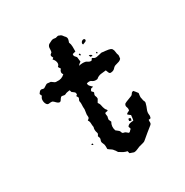

<svg xmlns="http://www.w3.org/2000/svg" viewBox="-148 -740 832 864"><g transform="rotate(-30 268.5 -307.5)"><path d="M250 -618Q256 -616 263 -619Q270 -622 276 -618Q284 -616 288.5 -609.5Q293 -603 298 -598Q303 -591 301.5 -583.5Q300 -576 297 -569Q302 -558 302 -545.5Q302 -533 302 -520Q298 -519 294 -518Q290 -517 286 -516Q284 -509 287.5 -504Q291 -499 296 -494Q297 -488 297.5 -481.5Q298 -475 299 -469Q290 -464 284 -456Q293 -458 301.5 -458.5Q310 -459 319 -457Q324 -455 329 -451.5Q334 -448 339 -448Q345 -446 348 -453Q351 -460 356 -455Q364 -449 374 -451Q384 -453 393 -455Q399 -458 405.5 -456.5Q412 -455 419 -455Q427 -454 436.5 -452.5Q446 -451 452 -445Q457 -437 457.5 -427.5Q458 -418 462 -409Q462 -401 460 -391Q455 -385 448 -382.5Q441 -380 433 -378Q422 -376 415 -367.5Q408 -359 396 -358Q387 -356 383.5 -364Q380 -372 378 -378Q364 -377 350.5 -375Q337 -373 326 -363Q311 -360 301 -367Q296 -372 289 -372Q282 -372 275 -370Q274 -361 280.5 -354.5Q287 -348 292 -343Q287 -342 282.5 -341Q278 -340 276 -334Q272 -329 278.5 -324.5Q285 -320 281 -314Q277 -306 280 -300.5Q283 -295 283 -287Q281 -282 278 -278Q275 -274 273 -269Q280 -261 281.5 -251Q283 -241 287 -232Q288 -228 291.5 -225Q295 -222 295 -217Q290 -215 285.5 -215Q281 -215 279 -210Q279 -206 280 -202.5Q281 -199 281 -195Q280 -190 279 -187Q278 -184 278 -179Q280 -174 284 -166Q272 -146 280 -123Q283 -120 287 -117.5Q291 -115 295 -111Q298 -107 299.5 -101.5Q301 -96 307 -95Q314 -94 318 -90.5Q322 -87 327 -83Q332 -82 334.5 -85.5Q337 -89 340 -91Q345 -95 342.5 -99.5Q340 -104 340 -108Q346 -116 355 -118Q364 -120 372 -120Q374 -126 374.5 -133Q375 -140 376 -147Q371 -150 368 -153Q365 -156 362 -159Q367 -165 378 -169Q381 -178 377 -187.5Q373 -197 380 -205Q389 -210 398 -213Q407 -216 416 -220Q423 -222 427 -229Q431 -236 439 -236Q443 -231 447 -226.5Q451 -222 455 -216Q454 -208 453 -200.5Q452 -193 455 -185Q455 -178 458.5 -172Q462 -166 459 -158Q456 -146 450.5 -133.5Q445 -121 447 -108Q448 -103 447 -99Q446 -95 445 -91Q441 -89 434 -89Q433 -82 433.5 -75.5Q434 -69 428 -64Q414 -53 400 -41.5Q386 -30 372 -18Q367 -13 360 -11.5Q353 -10 347 -8Q336 -6 325.5 -0.5Q315 5 304 5Q299 3 294 1.5Q289 0 284 -2L281 -14Q271 -16 263 -20Q255 -24 248 -29Q242 -31 239.5 -36.5Q237 -42 233 -46Q228 -54 221 -58Q214 -62 207 -68V-83Q207 -92 202 -101Q197 -110 202 -120Q204 -125 202.5 -130Q201 -135 199 -139Q201 -143 203.5 -146.5Q206 -150 204 -155Q198 -171 203 -185Q201 -195 201 -205Q201 -215 195 -223Q199 -226 202 -228.5Q205 -231 205 -236Q203 -249 206 -261.5Q209 -274 207 -287Q207 -295 207.5 -301.5Q208 -308 206 -315Q205 -320 208 -324.5Q211 -329 211 -334Q209 -338 205 -344Q207 -346 210 -348Q213 -350 211 -355Q211 -360 207 -362.5Q203 -365 200 -368Q195 -370 194.5 -374Q194 -378 192 -382Q186 -381 179.5 -380Q173 -379 168 -376Q162 -373 155.5 -375.5Q149 -378 144 -375Q139 -370 135 -363Q131 -356 123 -358Q115 -362 110.5 -367.5Q106 -373 99 -377Q91 -378 83 -376.5Q75 -375 70 -382Q64 -391 64 -403Q64 -415 72 -423Q71 -425 69.5 -428Q68 -431 67 -435Q70 -439 72.5 -442.5Q75 -446 79 -448Q84 -450 88.5 -448Q93 -446 98 -447Q104 -450 108.5 -453.5Q113 -457 119 -459Q124 -458 128.5 -458Q133 -458 138 -457Q143 -454 149 -449Q155 -444 163 -445Q187 -442 204 -459Q198 -465 199.5 -473Q201 -481 207 -486Q205 -489 203 -492Q201 -495 199 -499Q209 -507 206.5 -519.5Q204 -532 195 -540Q198 -542 202 -546Q200 -550 198 -554Q196 -558 198 -563Q200 -565 202.5 -567Q205 -569 207 -571Q209 -581 209 -591Q209 -601 217 -608Q225 -612 233 -616Q241 -620 250 -618ZM348 -530Q345 -534 346.5 -538.5Q348 -543 351.5 -546Q355 -549 359.5 -549.5Q364 -550 367 -546Q369 -538 361 -535Q353 -532 348 -530ZM310 -502Q313 -504 315 -500.5Q317 -497 315 -494Q312 -492 309.5 -496Q307 -500 310 -502ZM346 -476Q351 -474 355 -472Q359 -470 359 -464Q356 -464 353 -465Q350 -466 348 -466Q347 -468 347 -470.5Q347 -473 346 -476ZM380 -470Q388 -473 385 -464Q379 -462 380 -470ZM358 -139Q360 -139 362 -138.5Q364 -138 366 -138Q368 -135 367 -132Q366 -129 366 -125Q359 -125 355 -128Q356 -131 356 -134Q356 -137 358 -139ZM155 -123H162Q162 -121 162.5 -119.5Q163 -118 163 -116Q159 -116 157 -118Q155 -120 155 -123Z"/></g></svg>

Font: ErikasBuero
Style: Regular
Weight: 400
Designer: Peter Wiegel
Foundry: Peter Wiegel
Version: Version 1.006